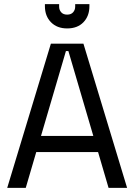

<svg xmlns="http://www.w3.org/2000/svg" viewBox="-20 -912 652 932"><path d="M15 0 227 -700H385L597 0H507L456 -174H156L105 0ZM179 -252H433L312 -664H300ZM306 -774Q257 -774 227.5 -804Q198 -834 198 -882V-892H267V-880Q267 -864 277 -852.5Q287 -841 306 -841Q325 -841 335 -852.5Q345 -864 345 -880V-892H414V-882Q414 -834 385 -804Q356 -774 306 -774Z"/></svg>

Font: Space Mono
Style: Regular
Weight: 400
Monospace: yes
Designer: Colophon Foundry + Benjamin Critton
Foundry: Colophon Foundry & Benjamin Critton
Version: Version 1.003; ttfautohint (v1.8.4.7-5d5b)